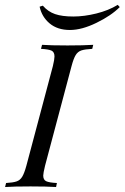

<svg xmlns="http://www.w3.org/2000/svg" viewBox="-47 -751 500 771"><path d="M126.6 -46Q126.6 -29 138.3 -23.4Q150 -17.7 181.5 -16.1L178.2 0Q141.1 -2.4 75.8 -2.4Q8.1 -2.4 -26.6 0L-22.6 -16.1Q5.6 -17.7 19.8 -22.6Q33.9 -27.4 42.3 -41.5Q50.8 -55.6 58.9 -85.5L165.3 -485.5Q171.8 -512.9 171.8 -524.2Q171.8 -541.9 160.1 -547.6Q148.4 -553.2 117.7 -554.8L121.8 -571Q154.8 -568.5 224.2 -568.5Q288.7 -568.5 327.4 -571L323.4 -554.8Q293.5 -553.2 279.4 -548.4Q265.3 -543.5 256.9 -529.8Q248.4 -516.1 240.3 -485.5L133.9 -85.5Q126.6 -54.8 126.6 -46ZM425.8 -731.5 433.9 -722.6Q399.2 -687.9 340.3 -659.3Q281.5 -630.6 233.9 -630.6Q183.9 -630.6 152.4 -656.9Q121 -683.1 112.1 -724.2L125 -728.2Q146 -704 174.2 -694.4Q202.4 -684.7 247.6 -684.7Q291.1 -684.7 339.9 -696.8Q388.7 -708.9 425.8 -731.5Z"/></svg>

Font: Playfair Display SC
Style: Italic
Weight: 400
Italic angle: -14°
Designer: Claus Eggers Sørensen
Foundry: Claus Eggers Sørensen
Version: Version 1.202; ttfautohint (v1.6)